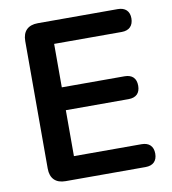

<svg xmlns="http://www.w3.org/2000/svg" viewBox="-80 -775 757 844"><g transform="rotate(-10 298.5 -352.5)"><path d="M502 0C535 0 554 -18 554 -51C554 -84 535 -102 502 -102H200V-307H480C514 -307 532 -325 532 -358C532 -391 514 -409 480 -409H200V-603H502C535 -603 554 -622 554 -655C554 -687 535 -705 502 -705H145C101 -705 77 -681 77 -637V-68C77 -24 101 0 145 0Z"/></g></svg>

Font: Nunito
Style: Bold
Weight: 700
Designer: Vernon Adams
Foundry: Vernon Adams
Version: Version 3.602